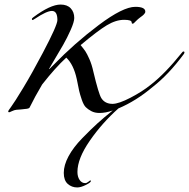

<svg xmlns="http://www.w3.org/2000/svg" viewBox="-20 -480 830 843"><path d="M306 -401Q306 -384 290.5 -349Q275 -314 257 -282.5Q239 -251 218.5 -217Q198 -183 195 -177H197L214 -194Q307 -290 413.5 -370Q520 -450 574 -450Q618 -450 618 -429Q618 -426 616.5 -423Q615 -420 611.5 -416.5Q608 -413 605.5 -411Q603 -409 596 -404Q589 -399 586 -396Q581 -392 576 -386.5Q571 -381 568 -378.5Q565 -376 562 -376Q558 -376 558 -382Q558 -393 525 -393Q489 -393 449 -369Q409 -345 334 -282Q348 -265 355 -254.5Q362 -244 372.5 -220.5Q383 -197 390 -165Q413 -68 425 -49Q441 -24 474 -24Q501 -24 553 -51Q605 -78 642 -108Q704 -156 778 -248Q782 -254 786 -254Q790 -254 790 -250Q790 -248 788 -244Q720 -152 650 -98Q578 -37 500 -4Q429 59 374.5 137.5Q320 216 320 275Q320 296 329.5 310Q339 324 354 324Q361 324 368 318Q375 312 376 312Q379 312 379 315Q379 321 357 332Q335 343 319 343Q295 343 277.5 327.5Q260 312 260 279Q260 245 281 206Q302 167 341 127Q380 87 407.5 62Q435 37 475 5Q444 16 417 16Q396 16 381 8Q366 0 356.5 -9.5Q347 -19 339 -42.5Q331 -66 327.5 -81.5Q324 -97 317 -133Q303 -197 271 -227Q223 -183 165 -109Q133 -55 110 -8Q108 -4 99 -2.5Q90 -1 72 0.5Q54 2 52 2Q43 3 32.5 8Q22 13 20 13Q16 13 16 9Q16 6 29.5 -12Q43 -30 81.5 -93.5Q120 -157 168 -248Q232 -369 232 -392Q232 -432 208 -432Q185 -432 134 -398Q125 -392 124 -392Q120 -392 120 -396Q120 -400 126 -404Q201 -460 246 -460Q275 -460 290.5 -443.5Q306 -427 306 -401Z"/></svg>

Font: Miama Nueva
Style: Medium
Weight: 400
Italic angle: -28°
Version: Version 1.0